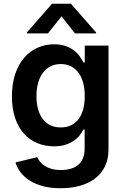

<svg xmlns="http://www.w3.org/2000/svg" viewBox="-20 -789 665 1025"><path d="M303.3 215.9Q251.1 215.9 210.2 205.1Q169.4 194.2 139.6 175.6Q109.7 157 90.6 131.9Q71.4 106.9 62.5 78.1L178.3 50.1Q184.3 62.1 193.9 74.4Q203.5 86.6 218.6 96.4Q233.7 106.2 255 112.4Q276.3 118.6 305.4 118.6Q332.7 118.6 356 112.2Q379.3 105.8 396.1 92.2Q413 78.5 422.4 57Q431.8 35.5 431.8 5.3V-98H425.4Q418 -83.1 405.7 -67.1Q393.5 -51.1 374.6 -38Q355.8 -24.9 329.7 -16.3Q303.6 -7.8 268.5 -7.8Q221.2 -7.8 180.2 -24.5Q139.2 -41.2 108.8 -74.4Q78.5 -107.6 61.1 -157.7Q43.7 -207.7 43.7 -274.5Q43.7 -341.6 61.1 -393.5Q78.5 -445.3 108.8 -480.6Q139.2 -516 180.4 -534.3Q221.6 -552.6 268.8 -552.6Q305 -552.6 331.1 -543Q357.2 -533.4 375.9 -518.8Q394.5 -504.3 406.2 -487.2Q418 -470.2 425.4 -455.3H432.5V-545.5H559.3V8.9Q559.3 61.1 540 100Q520.6 138.8 486.5 164.6Q452.4 190.3 405.5 203.1Q358.7 215.9 303.3 215.9ZM304.3 -108.7Q335.2 -108.7 359 -120Q382.8 -131.4 399.1 -152.9Q415.5 -174.4 424 -205.3Q432.5 -236.2 432.5 -275.2Q432.5 -313.9 424.2 -345.7Q415.8 -377.5 399.5 -400Q383.2 -422.6 359.2 -434.8Q335.2 -447.1 304.3 -447.1Q272.4 -447.1 248 -434.1Q223.7 -421.2 207.4 -398.3Q191.1 -375.4 182.9 -343.9Q174.7 -312.5 174.7 -275.2Q174.7 -237.6 183.1 -206.9Q191.4 -176.1 207.7 -154.3Q224.1 -132.5 248.2 -120.6Q272.4 -108.7 304.3 -108.7ZM308.2 -701.7 236.2 -610.8H123.6V-615.8L257.8 -769.2H358.3L492.9 -615.8V-610.8H380.3Z"/></svg>

Font: Interop SemBd
Style: Regular
Weight: 600
Designer: Rasmus Andersson, Google, Jang Haemin
Foundry: jhaemin
Version: Version 1.008